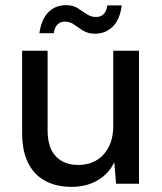

<svg xmlns="http://www.w3.org/2000/svg" viewBox="-20 -714 630 746"><path d="M258 12Q199 12 156 -11Q113 -34 89.5 -80.5Q66 -127 66 -197V-517H165V-208Q165 -140 197 -106.5Q229 -73 285 -73Q323 -73 353.5 -90.5Q384 -108 402 -142Q420 -176 420 -226V-517H520V0H431L424 -84Q403 -39 359.5 -13.5Q316 12 258 12ZM349 -583Q322 -583 303 -595Q284 -607 268 -618.5Q252 -630 231 -630Q215 -630 203.5 -619Q192 -608 189 -585H133Q141 -640 168.5 -667Q196 -694 236 -694Q263 -694 281.5 -682.5Q300 -671 316.5 -659.5Q333 -648 354 -648Q371 -648 382.5 -659Q394 -670 397 -693H453Q446 -638 418 -610.5Q390 -583 349 -583Z"/></svg>

Font: DM Sans 11pt Medium
Style: Regular
Weight: 500
Version: Version 4.004;gftools[0.9.30]